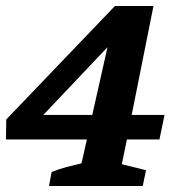

<svg xmlns="http://www.w3.org/2000/svg" viewBox="-32 -623 586 643"><path d="M132 0 141 -47Q166 -57 190.5 -63.5Q215 -70 241 -76L259 -156H-12L-11 -223L353 -603H482L409 -238H519L502 -156H393L376 -73L457 -53L446 0ZM113 -238H277L328 -465Z"/></svg>

Font: Piazzolla
Style: Bold Italic
Weight: 700
Italic angle: -11.3°
Designer: Juan Pablo del Peral
Foundry: Huerta Tipografica
Version: Version 1.330